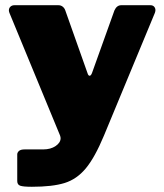

<svg xmlns="http://www.w3.org/2000/svg" viewBox="-20 -550 629 735"><path d="M46 143V41Q46 34 52.5 28Q59 22 74 22H145Q174 22 193 9Q212 -4 212 -21Q212 -25 210 -31L16 -501Q14 -507 14 -510Q14 -519 20 -524.5Q26 -530 35 -530H204Q213 -530 220 -524.5Q227 -519 230 -510L315 -270Q318 -260 323 -260Q328 -260 332 -270L418 -510Q427 -530 444 -530H556Q565 -530 570 -524.5Q575 -519 575 -511Q575 -507 573 -501L378 -31Q343 53 308.5 94.5Q274 136 227.5 150.5Q181 165 102 165Q69 165 57.5 161Q46 157 46 143Z"/></svg>

Font: Libre Franklin Black
Style: Regular
Weight: 900
Designer: Pablo Impallari, Rodrigo Fuenzalida
Foundry: Impallari Type
Version: Version 1.002; ttfautohint (v1.5)